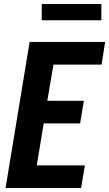

<svg xmlns="http://www.w3.org/2000/svg" viewBox="-20 -946 549 966"><path d="M8 0 129 -735H509L491 -621H249L218 -439H402L383 -325H200L165 -114H407L388 0ZM190 -844V-926H490V-844Z"/></svg>

Font: Iosevka Curly Heavy Oblique
Style: Regular
Weight: 900
Italic angle: -9°
Monospace: yes
Designer: Belleve Invis
Foundry: Belleve Invis
Version: Version 11.1.0; ttfautohint (v1.8.3)